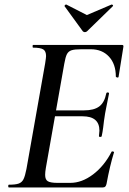

<svg xmlns="http://www.w3.org/2000/svg" viewBox="-20 -822 565 842"><path d="M19 -12Q48 -12 62 -17Q76 -22 83 -36Q90 -50 96 -81L178 -544Q182 -570 182 -576Q182 -598 169.5 -605.5Q157 -613 125 -613Q123 -613 123 -619Q123 -625 125 -625H515Q523 -625 521 -616L500 -485Q500 -482 496 -482Q493 -482 490.5 -483.5Q488 -485 488 -486Q488 -541 458 -573.5Q428 -606 378 -606H337Q307 -606 293.5 -601.5Q280 -597 273.5 -584.5Q267 -572 262 -543L181 -85Q178 -67 178 -55Q178 -34 190 -27Q202 -20 233 -20H288Q339 -20 388 -57Q437 -94 469 -156Q469 -158 473 -158Q476 -158 478.5 -156.5Q481 -155 480 -154Q462 -96 447 -15Q445 -7 441.5 -3.5Q438 0 431 0H19Q16 0 16 -6Q16 -12 19 -12ZM414 -226Q416 -242 416 -249Q416 -312 342 -312H183L186 -338H349Q392 -338 415 -355Q438 -372 446 -412Q447 -417 453 -416.5Q459 -416 458 -411Q449 -365 446 -351Q445 -344 441 -325L436 -292Q435 -283 432.5 -263Q430 -243 426 -225Q425 -221 419 -221.5Q413 -222 414 -226ZM263 -796Q263 -798 266 -800.5Q269 -803 271 -802L361 -756L469 -802H470Q473 -802 475 -799.5Q477 -797 475 -795L362 -685Q358 -681 352 -681Q347 -681 343 -685L263 -795Z"/></svg>

Font: Cormorant Garamond SemiBold
Style: Italic
Weight: 600
Italic angle: -10°
Designer: Christian Thalmann (Catharsis Fonts)
Foundry: Catharsis Fonts
Version: Version 4.000